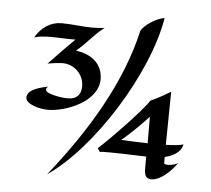

<svg xmlns="http://www.w3.org/2000/svg" viewBox="-50 -706 864 788"><g transform="rotate(5 382.0 -311.5)"><path d="M597 -652C565 -648 515 -616 502 -591C452 -370 323 -160 172 29C354 -95 557 -416 597 -652ZM463 -138C489 -160 526 -194 572 -243V-134C551 -134 513 -136 463 -138ZM719 -142C704 -137 678 -135 647 -134L650 -353C601 -323 568 -309 568 -309C542 -267 411 -132 370 -96L380 -81C385 -83 399 -83 417 -83C443 -83 478 -82 571 -79V-29C571 5 582 13 604 12C623 11 661 -5 704 -63C689 -56 675 -53 663 -53C653 -53 647 -55 647 -58V-84C677 -91 713 -108 719 -142ZM355 -590C337 -588 320 -587 303 -587C263 -587 223 -594 177 -594C133 -594 94 -568 70 -526C87 -532 112 -534 138 -534C173 -534 212 -531 240 -532C176 -469 135 -423 134 -424C149 -427 182 -431 196 -431C244 -431 284 -393 284 -343C284 -310 267 -289 230 -289C193 -289 148 -301 139 -311H140C140 -311 132 -319 145 -330C124 -325 60 -314 60 -278C60 -250 118 -235 152 -235C226 -235 357 -286 357 -379C357 -442 310 -479 246 -487C285 -518 314 -560 355 -590Z"/></g></svg>

Font: Eagle Lake
Style: Regular
Weight: 400
Designer: Astigmatic (AOETI)
Foundry: Astigmatic (AOETI)
Version: Version 1.000